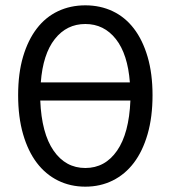

<svg xmlns="http://www.w3.org/2000/svg" viewBox="-20 -688 640 720"><path d="M300 12Q244 12 197.5 -11Q151 -34 118 -77.5Q85 -121 66.5 -185Q48 -249 48 -331Q48 -413 66.5 -475.5Q85 -538 118 -581Q151 -624 197.5 -646Q244 -668 300 -668Q356 -668 402.5 -646Q449 -624 482 -581Q515 -538 533.5 -475Q552 -412 552 -331Q552 -249 533.5 -185Q515 -121 482 -77.5Q449 -34 402.5 -11Q356 12 300 12ZM300 -598Q230 -598 185.5 -541.5Q141 -485 133 -379H467Q459 -485 414.5 -541.5Q370 -598 300 -598ZM300 -58Q374 -58 419 -123Q464 -188 469 -311H131Q136 -188 181 -123Q226 -58 300 -58Z"/></svg>

Font: Source Code Pro
Style: Regular
Weight: 400
Monospace: yes
Designer: Paul D. Hunt, Teo Tuominen
Foundry: Adobe Systems Incorporated
Version: Version 2.030;PS 1.000;hotconv 16.6.51;makeotf.lib2.5.65220